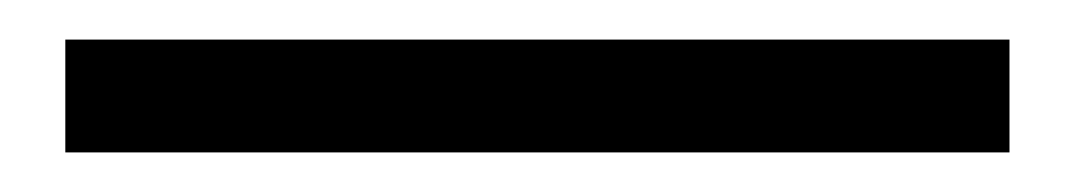

<svg xmlns="http://www.w3.org/2000/svg" viewBox="-20 -10 547 97"><path d="M13 10H490V67H13Z"/></svg>

Font: TypoPRO Bebas Neue
Style: Regular
Weight: 400
Designer: Ryoichi Tsunekawa
Foundry: Ryoichi Tsunekawa
Version: Version 001.003